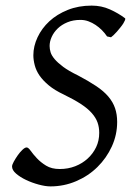

<svg xmlns="http://www.w3.org/2000/svg" viewBox="-20 -650 479 685"><path d="M426 -585Q427 -584 427 -582Q427 -581 425.5 -577Q424 -573 420 -566.5Q416 -560 409.5 -552Q403 -544 397 -537Q391 -530 385 -524.5Q379 -519 376 -517L362 -520Q354 -532 343.5 -542.5Q333 -553 321 -561Q309 -569 295.5 -574Q282 -579 267 -579Q241 -579 220.5 -570.5Q200 -562 186 -548.5Q172 -535 164.5 -518.5Q157 -502 157 -486Q157 -475 160.5 -463.5Q164 -452 175 -439Q186 -426 205.5 -411.5Q225 -397 258 -381Q296 -361 323 -343Q350 -325 366.5 -305.5Q383 -286 390.5 -264Q398 -242 398 -215Q398 -169 379 -127.5Q360 -86 327.5 -54Q295 -22 251.5 -3.5Q208 15 160 15Q142 15 118 8.5Q94 2 73 -8Q52 -18 37.5 -30.5Q23 -43 23 -56Q23 -62 29 -73Q35 -84 43 -95.5Q51 -107 60 -115.5Q69 -124 75 -124Q81 -124 89.5 -112Q98 -100 111.5 -85.5Q125 -71 144.5 -59Q164 -47 193 -47Q223 -47 248.5 -57Q274 -67 293 -84.5Q312 -102 323 -125Q334 -148 334 -176Q334 -196 328 -213Q322 -230 307.5 -246.5Q293 -263 268.5 -279Q244 -295 207 -313Q175 -328 154 -345.5Q133 -363 121 -380.5Q109 -398 104 -417Q99 -436 99 -453Q99 -485 114 -517Q129 -549 156 -574Q183 -599 221.5 -614.5Q260 -630 307 -630Q342 -630 372 -616.5Q402 -603 426 -585Z"/></svg>

Font: Oxford Ugaritic
Style: Regular
Weight: 400
Designer: Jacob Thomas
Foundry: Bengal Creative Media Limited
Version: Version 1.000